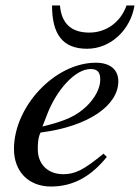

<svg xmlns="http://www.w3.org/2000/svg" viewBox="-20 -670 511 701"><path d="M152 -252C186 -341 254 -418 311 -418C339 -418 346 -403 346 -379C346 -348 327 -312 296 -282C259 -247 221 -229 135 -208ZM358 -109C286 -50 255 -34 211 -34C155 -34 118 -70 118 -125C118 -140 118 -166 128 -186C307 -209 412 -287 412 -373C412 -415 383 -441 330 -441C180 -441 31 -281 31 -126C31 -43 85 11 166 11C249 11 313 -27 370 -97ZM442 -650C420 -588 367 -551 306 -551C238 -551 204 -587 199 -650H170C170 -547 207 -492 298 -492C385 -492 457 -562 471 -650Z"/></svg>

Font: XITS
Style: Italic
Weight: 400
Italic angle: -16.33°
Designer: MicroPress Inc., with final additions and corrections provided by Coen Hoffman, Elsevier (retired)
Version: Version 1.302